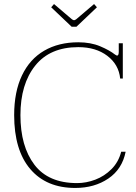

<svg xmlns="http://www.w3.org/2000/svg" viewBox="-20 -919 671 949"><path d="M233 -883 247 -899 335 -824Q342 -819 346 -819Q350 -819 357 -824L445 -899L459 -883L358 -787H334ZM50 -350Q50 -465 88.5 -546Q127 -627 198.5 -668.5Q270 -710 367 -710Q428 -710 474.5 -690.5Q521 -671 549 -649Q557 -644 558 -644Q567 -644 567 -663V-705H587V-531H574Q567 -600 510.5 -643Q454 -686 367 -686Q227 -686 154 -594.5Q81 -503 81 -350Q81 -196 150 -105Q219 -14 361 -14Q406 -14 451 -31Q496 -48 531 -83Q566 -118 579 -169H601Q584 -83 515.5 -36.5Q447 10 352 10Q209 10 129.5 -83.5Q50 -177 50 -350Z"/></svg>

Font: Taviraj Thin
Style: Regular
Weight: 100
Designer: Katatrad Team
Foundry: CadsonDemak
Version: Version 1.030